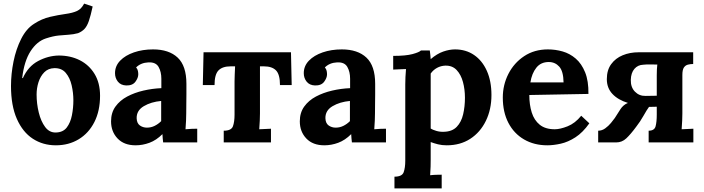

<svg xmlns="http://www.w3.org/2000/svg" viewBox="-20 -790 3907 1065"><path d="M290 16Q218 16 162 -20.5Q106 -57 73.5 -130.5Q41 -204 41 -313Q41 -380 55 -449Q69 -518 97.5 -574.5Q126 -631 169 -658Q212 -686 257.5 -696.5Q303 -707 343 -712.5Q383 -718 407 -729Q419 -735 427.5 -743Q436 -751 447 -770L494 -754Q483 -703 473 -674Q463 -645 449 -630Q435 -615 413 -606Q387 -599 361.5 -597.5Q336 -596 305.5 -593Q275 -590 235 -577Q185 -561 149.5 -506Q114 -451 103 -357H107Q136 -422 191.5 -451.5Q247 -481 306 -482Q371 -482 422.5 -456Q474 -430 504.5 -380Q535 -330 535 -259Q535 -175 503.5 -113Q472 -51 416.5 -17.5Q361 16 290 16ZM290 -55Q330 -56 350.5 -83Q371 -110 379 -151Q387 -192 387 -234Q387 -275 377.5 -316.5Q368 -358 345 -385.5Q322 -413 281 -412Q247 -411 225.5 -389Q204 -367 193.5 -334Q183 -301 183 -266Q183 -215 195 -166Q207 -117 230.5 -85.5Q254 -54 290 -55Z M885 0Q883 -14 882.5 -23.5Q882 -33 881 -46Q847 -12 809 2Q771 16 732 16Q668 16 632 -22Q596 -60 596 -117Q596 -165 620.5 -199Q645 -233 685.5 -254.5Q726 -276 775.5 -287.5Q825 -299 875 -301V-353Q875 -392 859.5 -419Q844 -446 803 -444Q761 -442 735 -416Q743 -407 745 -396.5Q747 -386 747 -378Q747 -358 731 -336.5Q715 -315 680 -316Q650 -317 634 -337Q618 -357 618 -384Q618 -424 646.5 -453.5Q675 -483 723 -499.5Q771 -516 829 -516Q917 -516 965.5 -470.5Q1014 -425 1014 -325Q1014 -291 1014 -267Q1014 -243 1013.5 -219Q1013 -195 1013 -161Q1013 -147 1012 -121.5Q1011 -96 1009 -73Q1026 -75 1045 -75.5Q1064 -76 1074 -76V0ZM874 -230Q818 -225 777.5 -201Q737 -177 738 -134Q739 -106 756 -94Q773 -82 795 -82Q818 -82 838 -92Q858 -102 874 -118Z M1221 0V-65Q1263 -65 1272 -89.5Q1281 -114 1281 -154V-339Q1281 -353 1282 -376.5Q1283 -400 1284 -422H1259Q1214 -422 1192 -399.5Q1170 -377 1170 -318H1105L1109 -500H1594L1598 -318H1533Q1533 -377 1511 -399.5Q1489 -422 1444 -422H1422V-161Q1422 -147 1421 -121.5Q1420 -96 1418 -73L1483 -76V0Z M1932 0Q1930 -14 1929.5 -23.5Q1929 -33 1928 -46Q1894 -12 1856 2Q1818 16 1779 16Q1715 16 1679 -22Q1643 -60 1643 -117Q1643 -165 1667.5 -199Q1692 -233 1732.5 -254.5Q1773 -276 1822.5 -287.5Q1872 -299 1922 -301V-353Q1922 -392 1906.5 -419Q1891 -446 1850 -444Q1808 -442 1782 -416Q1790 -407 1792 -396.5Q1794 -386 1794 -378Q1794 -358 1778 -336.5Q1762 -315 1727 -316Q1697 -317 1681 -337Q1665 -357 1665 -384Q1665 -424 1693.5 -453.5Q1722 -483 1770 -499.5Q1818 -516 1876 -516Q1964 -516 2012.5 -470.5Q2061 -425 2061 -325Q2061 -291 2061 -267Q2061 -243 2060.5 -219Q2060 -195 2060 -161Q2060 -147 2059 -121.5Q2058 -96 2056 -73Q2073 -75 2092 -75.5Q2111 -76 2121 -76V0ZM1921 -230Q1865 -225 1824.5 -201Q1784 -177 1785 -134Q1786 -106 1803 -94Q1820 -82 1842 -82Q1865 -82 1885 -92Q1905 -102 1921 -118Z M2168 255V190Q2210 190 2219 165.5Q2228 141 2228 101V-322Q2228 -340 2229 -362.5Q2230 -385 2232 -407Q2216 -406 2194 -405.5Q2172 -405 2161 -404V-480Q2231 -480 2268 -490Q2305 -500 2315 -510H2364Q2366 -500 2367 -485.5Q2368 -471 2369 -462Q2404 -492 2438.5 -504Q2473 -516 2504 -516Q2564 -516 2609.5 -485Q2655 -454 2680.5 -397Q2706 -340 2706 -263Q2706 -183 2675 -119.5Q2644 -56 2588.5 -20Q2533 16 2458 16Q2431 16 2409.5 10.5Q2388 5 2369 -2V94Q2369 108 2368.5 133.5Q2368 159 2366 182Q2382 180 2401 179.5Q2420 179 2430 179V255ZM2442 -59Q2488 -60 2513.5 -86.5Q2539 -113 2549 -156Q2559 -199 2559 -248Q2559 -294 2548 -335Q2537 -376 2513 -401.5Q2489 -427 2450 -426Q2425 -425 2404 -413.5Q2383 -402 2369 -382V-77Q2380 -70 2400 -64Q2420 -58 2442 -59Z M3016 16Q2943 16 2887 -16.5Q2831 -49 2800 -108.5Q2769 -168 2769 -249Q2769 -319 2800 -380Q2831 -441 2887.5 -478.5Q2944 -516 3019 -516Q3061 -516 3101 -504.5Q3141 -493 3173.5 -465Q3206 -437 3225.5 -389Q3245 -341 3244 -269L2916 -263Q2916 -209 2929.5 -166Q2943 -123 2974 -98Q3005 -73 3057 -73Q3087 -73 3128.5 -89.5Q3170 -106 3204 -148L3249 -106Q3213 -55 3172 -28.5Q3131 -2 3090.5 7Q3050 16 3016 16ZM2922 -333H3106Q3105 -395 3082 -420.5Q3059 -446 3024 -446Q2980 -446 2955 -414.5Q2930 -383 2922 -333Z M3298 0V-65Q3319 -65 3337 -78Q3355 -91 3369 -108Q3383 -125 3390 -135L3422 -185Q3429 -196 3439.5 -205Q3450 -214 3463 -219Q3408 -236 3377 -269Q3346 -302 3346 -351Q3346 -401 3370 -434Q3394 -467 3434 -483.5Q3474 -500 3522 -500H3825V-435Q3810 -435 3796 -431.5Q3782 -428 3773.5 -415.5Q3765 -403 3765 -374V-161Q3765 -147 3764 -121.5Q3763 -96 3761 -73L3826 -76V0H3578V-65Q3610 -65 3616.5 -89.5Q3623 -114 3623 -154V-198L3580 -197Q3568 -181 3549.5 -148Q3531 -115 3509 -87Q3478 -45 3454 -22.5Q3430 0 3398 0ZM3561 -258Q3577 -258 3592 -258.5Q3607 -259 3623 -259V-372Q3623 -408 3626 -432Q3605 -432 3585.5 -432.5Q3566 -433 3548 -431Q3518 -430 3499 -408Q3480 -386 3479 -347Q3478 -306 3502 -281.5Q3526 -257 3561 -258Z"/></svg>

Font: Lora
Style: Bold
Weight: 700
Designer: Olga Karpushina, Alexei Vanyashin (Cyrillic)
Foundry: Cyreal
Version: Version 3.006; ttfautohint (v1.8.4.7-5d5b);gftools[0.9.30]